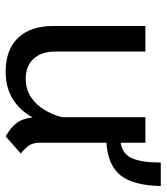

<svg xmlns="http://www.w3.org/2000/svg" viewBox="24 -586 574 661"><g transform="rotate(90 310.5 -256.0)"><path d="M472 -336V-106Q472 -85 480 -71.5Q488 -58 509 -41L450 11Q418 -7 403 -28Q388 -49 385 -82Q361 -38 321.5 -13.5Q282 11 227 11Q152 11 111 -31.5Q70 -74 70 -153V-470H158V-160Q158 -112 183 -85Q208 -58 252 -58Q300 -58 334 -91.5Q368 -125 384 -182V-470H472V-385Q511 -391 525.5 -424.5Q540 -458 540 -523H621Q619 -429 584.5 -385Q550 -341 472 -336Z"/></g></svg>

Font: KoHo Medium
Style: Regular
Weight: 500
Version: Version 1.000; ttfautohint (v1.6)